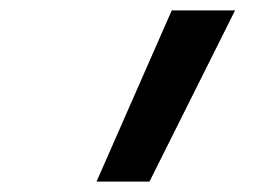

<svg xmlns="http://www.w3.org/2000/svg" viewBox="-20 -792 540 370"><path d="M166 -442 311 -772H433L268 -442Z"/></svg>

Font: Iosevka Semibold
Style: Italic
Weight: 600
Italic angle: -9°
Monospace: yes
Designer: Belleve Invis
Foundry: Belleve Invis
Version: Version 32.5.0; ttfautohint (v1.8.4)